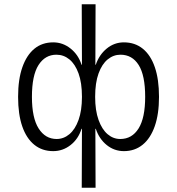

<svg xmlns="http://www.w3.org/2000/svg" viewBox="-20 -702 832 902"><path d="M364 180 365 -97H363Q348 -49 311.5 -20.5Q275 8 230 8Q178 8 141 -22Q104 -52 84.5 -108.5Q65 -165 65 -247Q65 -329 85 -386Q105 -443 141.5 -473Q178 -503 230 -503Q275 -503 311.5 -474Q348 -445 363 -398H365L364 -682H429L428 -398H430Q446 -445 481.5 -474Q517 -503 562 -503Q614 -503 651 -473Q688 -443 707.5 -386Q727 -329 727 -247Q727 -166 707 -109Q687 -52 650 -22Q613 8 562 8Q517 8 481.5 -20.5Q446 -49 430 -97H428L429 180ZM246 -49Q279 -49 306 -71.5Q333 -94 349 -138.5Q365 -183 365 -247Q365 -313 349 -357Q333 -401 306 -423Q279 -445 245 -445Q192 -445 161 -396.5Q130 -348 130 -247Q130 -148 161.5 -98.5Q193 -49 246 -49ZM545 -49Q600 -49 631 -98.5Q662 -148 662 -247Q662 -348 631.5 -396.5Q601 -445 546 -445Q513 -445 486 -423Q459 -401 443 -357Q427 -313 427 -247Q427 -183 443 -138.5Q459 -94 485.5 -71.5Q512 -49 545 -49Z"/></svg>

Font: Nunito Sans 7pt Condensed Light
Style: Regular
Weight: 300
Width: 3
Designer: Vernon Adams
Foundry: Vernon Adams
Version: Version 3.101;gftools[0.9.27]